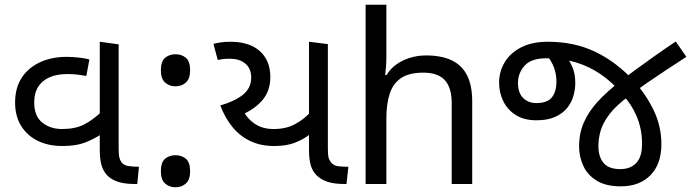

<svg xmlns="http://www.w3.org/2000/svg" viewBox="-20 -780 2930 814"><path d="M244 -161Q185 -161 140 -183Q95 -205 69.5 -246.5Q44 -288 44 -345Q44 -408 72.5 -451Q101 -494 150.5 -516.5Q200 -539 263 -539Q285 -539 313 -536Q341 -533 359 -528L346 -458Q329 -461 310 -463.5Q291 -466 266 -466Q199 -466 162 -435Q125 -404 125 -346Q125 -288 159 -260.5Q193 -233 243 -233Q299 -233 336 -252Q373 -271 408 -304V-210Q377 -190 340 -175.5Q303 -161 244 -161ZM551 0Q508 0 479.5 -9.5Q451 -19 434 -37Q418 -54 410.5 -79Q403 -104 403 -148V-603L483 -592V-152Q483 -125 486 -112.5Q489 -100 495 -92Q506 -78 527.5 -75.5Q549 -73 569 -73L562 0Z M724 -414Q698 -414 680 -430Q662 -446 662 -482Q662 -520 680 -535Q698 -550 724 -550Q750 -550 768 -535Q786 -520 786 -482Q786 -446 768 -430Q750 -414 724 -414ZM724 14Q698 14 680 -2Q662 -18 662 -54Q662 -92 680 -107Q698 -122 724 -122Q750 -122 768 -107Q786 -92 786 -54Q786 -18 768 -2Q750 14 724 14Z M1142 -161Q1085 -161 1041 -182Q997 -203 965.5 -241.5Q934 -280 914 -333Q974 -350 1009.5 -378Q1045 -406 1045 -452Q1045 -489 1020.5 -510Q996 -531 954 -531Q936 -531 925.5 -529.5Q915 -528 903 -526L885 -594Q896 -597 913.5 -600Q931 -603 959 -603Q1010 -603 1047.5 -585.5Q1085 -568 1105.5 -534.5Q1126 -501 1126 -453Q1126 -393 1090.5 -353Q1055 -313 996 -290L1013 -309Q1026 -279 1059 -256Q1092 -233 1140 -233Q1192 -233 1229.5 -253Q1267 -273 1292 -300V-209Q1264 -188 1229 -174.5Q1194 -161 1142 -161ZM1439 0Q1396 0 1368 -9.5Q1340 -19 1322 -37Q1305 -54 1297.5 -79Q1290 -104 1290 -148V-603L1370 -593V-152Q1370 -124 1373 -112Q1376 -100 1385 -90Q1396 -77 1415.5 -75Q1435 -73 1457 -73L1449 0Z M1618 -537Q1618 -518 1616.5 -498Q1615 -478 1613 -462H1619Q1636 -490 1662 -508Q1688 -526 1720 -535.5Q1752 -545 1786 -545Q1851 -545 1894.5 -524.5Q1938 -504 1960 -461Q1982 -418 1982 -349V0H1895V-343Q1895 -408 1866 -440Q1837 -472 1775 -472Q1715 -472 1681 -449.5Q1647 -427 1632.5 -383.5Q1618 -340 1618 -277V0H1530V-760H1618Z M2612 10Q2548 10 2509 -14.5Q2470 -39 2452.5 -78Q2435 -117 2435 -160Q2435 -213 2454.5 -259Q2474 -305 2513.5 -348.5Q2553 -392 2612 -437Q2648 -465 2683 -490.5Q2718 -516 2757.5 -544Q2797 -572 2845 -604L2890 -539Q2842 -508 2801 -481Q2760 -454 2722.5 -428Q2685 -402 2648 -374Q2592 -333 2564 -296Q2536 -259 2526.5 -226Q2517 -193 2517 -161Q2517 -115 2539 -89Q2561 -63 2610 -63Q2652 -63 2677 -88.5Q2702 -114 2702 -170Q2702 -233 2679.5 -286Q2657 -339 2615 -385Q2575 -432 2527 -465Q2479 -498 2422 -515.5Q2365 -533 2297 -533Q2232 -533 2204 -501.5Q2176 -470 2176 -429Q2176 -386 2198 -364.5Q2220 -343 2254 -343Q2300 -343 2319.5 -367Q2339 -391 2339 -434Q2339 -466 2328.5 -494Q2318 -522 2299 -544L2370 -555Q2389 -533 2404 -502Q2419 -471 2419 -428Q2419 -400 2410.5 -371.5Q2402 -343 2383 -320.5Q2364 -298 2332.5 -284Q2301 -270 2254 -270Q2203 -270 2168 -291.5Q2133 -313 2114.5 -349.5Q2096 -386 2096 -430Q2096 -477 2120 -516.5Q2144 -556 2190 -579.5Q2236 -603 2303 -603Q2416 -603 2505.5 -559.5Q2595 -516 2668 -436Q2721 -377 2752.5 -310Q2784 -243 2784 -169Q2784 -84 2737.5 -37Q2691 10 2612 10Z"/></svg>

Font: hexguzrati15
Style: Regular
Weight: 400
Designer: Jelle Bosma - Monotype Design Team
Foundry: Monotype Imaging Inc.
Version: Version 2.006